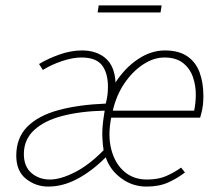

<svg xmlns="http://www.w3.org/2000/svg" viewBox="-20 -676 806 708"><path d="M158 12Q112 12 76 -16.5Q40 -45 40 -102Q40 -168 81 -209Q122 -250 196 -270Q270 -290 370 -294Q375 -314 376.5 -327.5Q378 -341 378 -356Q378 -407 356 -435.5Q334 -464 280 -464Q249 -464 209.5 -451Q170 -438 138 -418L124 -440Q157 -460 199.5 -475Q242 -490 282 -490Q336 -490 369.5 -461Q403 -432 406 -372Q441 -426 489 -458Q537 -490 588 -490Q639 -490 670.5 -468.5Q702 -447 716 -409Q730 -371 730 -322Q730 -306 728.5 -291.5Q727 -277 724 -264.5Q721 -252 718 -242H390Q377 -176 390.5 -124.5Q404 -73 438 -43.5Q472 -14 522 -14Q563 -14 592 -26.5Q621 -39 648 -58L662 -40Q635 -19 601 -3.5Q567 12 520 12Q468 12 426.5 -19Q385 -50 370 -96Q319 -45 265.5 -16.5Q212 12 158 12ZM164 -14Q203 -14 255.5 -40.5Q308 -67 362 -122Q356 -164 357.5 -196Q359 -228 366 -268Q277 -266 210 -248.5Q143 -231 105.5 -196Q68 -161 68 -108Q68 -62 96 -38Q124 -14 164 -14ZM396 -268H696Q699 -283 700.5 -297.5Q702 -312 702 -328Q702 -362 691 -393Q680 -424 654.5 -444Q629 -464 586 -464Q547 -464 508 -438.5Q469 -413 439 -369Q409 -325 396 -268ZM340 -630 344 -656H576L572 -630Z"/></svg>

Font: Source Sans 3 VF
Style: Italic
Weight: 200
Italic angle: -11°
Designer: Paul D. Hunt
Foundry: Adobe Systems Incorporated
Version: Version 3.042;hotconv 1.0.118;makeotfexe 2.5.65603